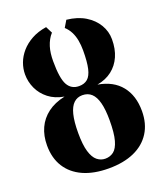

<svg xmlns="http://www.w3.org/2000/svg" viewBox="-150 -917 887 1030"><g transform="rotate(-20 294.0 -402.0)"><path d="M293.5 11Q208.5 11 148 -16.2Q87.5 -43.5 55.2 -94.8Q23 -146 23 -218Q23 -273 43 -316.8Q63 -360.5 102.5 -390.2Q142 -420 201 -432.5Q149 -441.5 113.5 -469.2Q78 -497 60.2 -535.8Q42.5 -574.5 42.5 -616.5Q42.5 -649 54.2 -681Q66 -713 90.2 -741Q114.5 -769 150.8 -789Q187 -809 235.5 -816.5L255 -778Q242.5 -764.5 233.8 -748.2Q225 -732 219.2 -713.5Q213.5 -695 211 -674.5Q208.5 -654 208.5 -631.5Q208.5 -533.5 229.5 -496Q250.5 -458.5 294.5 -458.5Q324.5 -458.5 343.2 -474.5Q362 -490.5 370.8 -528.5Q379.5 -566.5 379.5 -631.5Q379.5 -662 374.5 -689Q369.5 -716 358.2 -738.2Q347 -760.5 328 -778L351 -816.5Q412.5 -810 455.8 -783.8Q499 -757.5 522.2 -718.5Q545.5 -679.5 545.5 -634.5Q545.5 -579.5 527 -537.5Q508.5 -495.5 473.8 -468.5Q439 -441.5 389 -432.5Q475.5 -417.5 520.2 -361.8Q565 -306 565 -218.5Q565 -146 532.2 -94.5Q499.5 -43 439 -16Q378.5 11 293.5 11ZM293.5 -44.5Q321 -44.5 341.5 -60.2Q362 -76 373.5 -116.5Q385 -157 385 -231.5Q385 -291 375 -330Q365 -369 344.5 -388Q324 -407 292.5 -407Q263.5 -407 243.5 -388.2Q223.5 -369.5 213.2 -329Q203 -288.5 203 -223.5Q203 -156 214.8 -117Q226.5 -78 247.2 -61.2Q268 -44.5 293.5 -44.5Z"/></g></svg>

Font: Merriweather 60pt Black
Style: Regular
Weight: 900
Version: Version 2.100